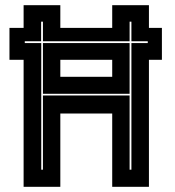

<svg xmlns="http://www.w3.org/2000/svg" viewBox="-20 -720 675 740"><path d="M71 0V-489.5H16.5V-612.5H71V-700H212.5V-612.5H412.5V-700H554V-612.5H604V-489.5H554V0H412.5V-282.5H212.5V0ZM139 -66H145.5V-352H479.5V-66H486.5V-554H549.5V-561H486.5V-636.5H479.5V-561H145.5V-636.5H138.5V-561H75.5V-554H139ZM145.5 -358.5V-554H479.5V-358.5ZM212.5 -424H412.5V-489.5H212.5Z"/></svg>

Font: Tourney Thin ExtraBold
Style: Regular
Weight: 800
Version: Version 1.015